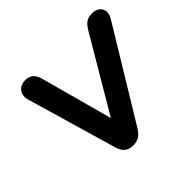

<svg xmlns="http://www.w3.org/2000/svg" viewBox="-159 -862 1062 1062"><g transform="rotate(-45 372.0 -331.0)"><path d="M246.3 -55.1 93.4 -580.1Q85.6 -606 91.8 -626.6Q98 -647.1 115.4 -658.6Q132.9 -670 156.8 -670Q185.2 -670 202.8 -655.4Q220.3 -640.7 229.6 -606.4L358.6 -132.2H311.7L599.2 -619.1Q615.8 -646.9 633.6 -658.5Q651.3 -670 679.6 -670Q707.9 -670 724.9 -656.3Q742 -642.5 743.9 -620.5Q745.8 -598.4 731.9 -575.7L408.1 -42.7Q391.3 -15.8 372.3 -3.7Q353.4 8.4 325.3 8.4Q293.8 8.4 274.7 -7.2Q255.5 -22.9 246.3 -55.1Z"/></g></svg>

Font: SN Pro Thin
Style: Italic
Weight: 200
Italic angle: -9°
Designer: Tobias Whetton
Foundry: Supernotes
Version: Version 1.003;Glyphs 3.3 (3324)